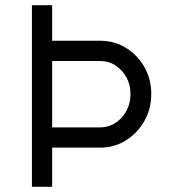

<svg xmlns="http://www.w3.org/2000/svg" viewBox="-20 -720 651 740"><path d="M103 0V-700H181V-563H365Q421 -563 465.5 -535.5Q510 -508 536.5 -461.5Q563 -415 563 -358Q563 -301 536.5 -254Q510 -207 465.5 -179Q421 -151 365 -151H181V0ZM181 -229H363Q399 -229 426 -247Q453 -265 468 -294Q483 -323 483 -358Q483 -393 467.5 -421.5Q452 -450 425.5 -467.5Q399 -485 363 -485H181Z"/></svg>

Font: Mach Light
Style: Regular
Weight: 300
Version: Version 1.002